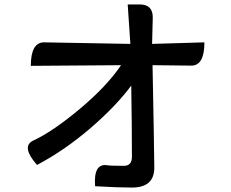

<svg xmlns="http://www.w3.org/2000/svg" viewBox="-20 -811 1040 866"><path d="M568 -613 556 -791H610Q670 -791 669 -731L666 -613L902 -620Q902 -515 843 -515L668 -517Q675 -164 676 -55Q676 35 575 35Q515 35 409 29Q401 -74 462 -66Q473 -63 538 -63Q575 -63 575 -103Q575 -242 572 -425Q504 -333 387 -232Q270 -132 147 -67Q75 -149 128 -176Q217 -217 339 -319Q462 -422 526 -517L119 -514Q119 -620 179 -620Z"/></svg>

Font: Swei Half Moon CJK TC
Style: Medium
Weight: 500
Version: Version 2.125